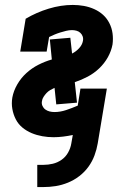

<svg xmlns="http://www.w3.org/2000/svg" viewBox="-20 -548 540 778"><path d="M131 210V120H156Q175 120 194 115.5Q213 111 229.5 99.5Q246 88 256 70Q266 52 269 33L275 -1Q256 3 236 5.5Q216 8 197 8Q174 8 151.5 4Q129 0 108.5 -8.5Q88 -17 71 -31Q54 -45 44 -64.5Q34 -84 30 -106.5Q26 -129 30 -153Q35 -180 50 -206Q65 -232 87 -252Q109 -272 135.5 -285.5Q162 -299 190 -307L182 -388L265 -395L272 -331Q288 -339 300.5 -352.5Q313 -366 316 -382Q318 -392 315 -400.5Q312 -409 305.5 -415Q299 -421 290 -423.5Q281 -426 272 -426Q260 -426 248 -423Q236 -420 224.5 -416.5Q213 -413 201 -408Q189 -403 179 -398L169 -339H62L84 -472Q128 -498 177.5 -513Q227 -528 275 -528Q298 -528 320 -524Q342 -520 362 -511Q382 -502 397.5 -488Q413 -474 423 -454.5Q433 -435 436 -413Q439 -391 436 -368Q431 -341 417 -316Q403 -291 382 -271Q361 -251 335.5 -237.5Q310 -224 283 -215L292 -132L208 -125L201 -192Q192 -188 183.5 -183Q175 -178 168.5 -171Q162 -164 156.5 -155.5Q151 -147 150 -138Q148 -128 152 -119Q156 -110 163.5 -104.5Q171 -99 180.5 -96.5Q190 -94 201 -94Q224 -94 248 -102Q272 -110 295 -120L306 -189H413L376 33Q372 57 363 81.5Q354 106 338.5 127.5Q323 149 301.5 165.5Q280 182 255.5 192Q231 202 206 206Q181 210 156 210Z"/></svg>

Font: Iosevka Curly Slab Extrabold
Style: Italic
Weight: 800
Italic angle: -9°
Monospace: yes
Designer: Belleve Invis
Foundry: Belleve Invis
Version: Version 22.1.2; ttfautohint (v1.8.4)